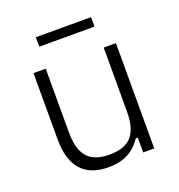

<svg xmlns="http://www.w3.org/2000/svg" viewBox="-127 -798 853 915"><g transform="rotate(-20 299.0 -340.5)"><path d="M269 10Q179 10 132.5 -42Q86 -94 86 -197V-534H148V-210Q148 -124 183.5 -84.5Q219 -45 295 -45Q372 -45 407 -84.5Q442 -124 442 -210V-534H504V0H448V-75H437Q410 -33 369 -11.5Q328 10 269 10ZM155 -643V-691H435V-643Z"/></g></svg>

Font: Mozilla Text ExtraLight
Style: Regular
Weight: 200
Designer: Studio DRAMA
Foundry: Studio DRAMA
Version: Version 1.000